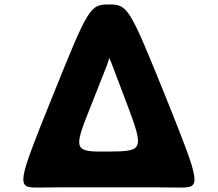

<svg xmlns="http://www.w3.org/2000/svg" viewBox="-20 -845 980 864"><path d="M688 -2 789 -1C887 0 885 -12 724 -413C562 -813 555 -825 470 -825C385 -825 378 -813 217 -413C55 -12 53 0 152 -1L253 -2ZM469 -163C311 -161 308 -167 388 -366C467 -564 469 -570 470 -581C471 -591 473 -585 551 -378C629 -170 626 -164 469 -163Z"/></svg>

Font: Hussar Print
Style: Bold
Weight: 700
Foundry: Cannot Into Space Fonts
Version: Version 2.00